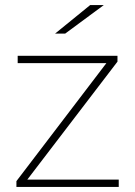

<svg xmlns="http://www.w3.org/2000/svg" viewBox="-20 -740 536 760"><path d="M391 -720H337L198 -607H238ZM88 -29 445 -496V-519H50V-490H401L45 -23V0H450V-29Z"/></svg>

Font: Talent ExtraLight
Style: Regular
Weight: 200
Designer: Mike Powis
Version: Version 1.001;hotconv 1.0.109;makeotfexe 2.5.65596